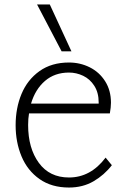

<svg xmlns="http://www.w3.org/2000/svg" viewBox="-20 -820 571 860"><path d="M50 0ZM481 -80Q447 -36 399 -8Q351 20 289 20Q211 20 157 -18Q103 -56 76.5 -119.5Q50 -183 50 -259Q50 -336 76.5 -399.5Q103 -463 157 -501.5Q211 -540 289 -540Q339 -540 382 -518.5Q425 -497 451 -456Q477 -415 477 -360Q477 -340 472 -312H110Q106 -289 106 -260Q106 -156 154 -90.5Q202 -25 289 -25Q386 -25 453 -114ZM119 -356H422V-361Q422 -405 402.5 -435.5Q383 -466 352.5 -480.5Q322 -495 289 -495Q225 -495 181.5 -457.5Q138 -420 119 -356ZM146 -800H203L300 -590H256Z"/></svg>

Font: Martel Sans ExtraLight
Style: Regular
Weight: 275
Designer: Dan Reynolds and Mathieu Réguer
Foundry: Dan Reynolds and Mathieu Réguer
Version: Version 1.002; ttfautohint (v1.1) -l 5 -r 5 -G 72 -x 0 -D la